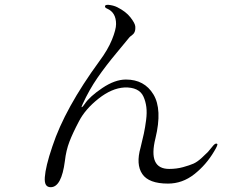

<svg xmlns="http://www.w3.org/2000/svg" viewBox="-20 -782 1040 799"><path d="M430 -762Q452 -760 468 -752Q504 -734 523 -709.5Q542 -685 543 -672Q544 -657 540 -648.5Q536 -640 528 -634.5Q520 -629 518 -626Q512 -618 466 -563Q420 -508 385.5 -458Q351 -408 324 -349Q317 -335 321 -336Q324 -337 333 -350Q353 -380 405.5 -415.5Q458 -451 504 -451Q581 -451 618.5 -389Q656 -327 627 -207Q595 -79 684 -79Q715 -79 742 -86.5Q769 -94 785 -101Q801 -108 820.5 -126Q840 -144 845.5 -150Q851 -156 868 -177Q878 -188 884 -183Q888 -180 871 -152Q838 -96 788.5 -57Q739 -18 679 -18Q599 -18 572 -58Q545 -98 565 -168Q573 -200 578.5 -225.5Q584 -251 588 -282Q592 -313 589 -336.5Q586 -360 577 -380Q568 -400 548 -409.5Q528 -419 498 -418Q445 -415 390 -371.5Q335 -328 309 -278Q283 -229 269 -192.5Q255 -156 250 -112Q236 -3 191 -3Q177 -3 171 -13Q165 -23 166.5 -44.5Q168 -66 175.5 -97.5Q183 -129 198 -173Q250 -331 394 -528Q429 -575 446 -617Q463 -659 463 -682Q463 -730 426 -746Q416 -750 417 -756Q417 -762 430 -762Z"/></svg>

Font: TsukuhouMincho
Style: Regular
Weight: 400
Designer: Iose
Foundry: Typographish
Version: Version 1.001; ttfautohint (v1.8.3)